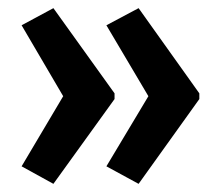

<svg xmlns="http://www.w3.org/2000/svg" viewBox="-20 -506 538 471"><path d="M469 -263 320 -55 241 -98 344 -270 241 -444 320 -486 469 -277ZM261 -263 111 -55 33 -98 135 -270 33 -444 111 -486 261 -277Z"/></svg>

Font: Noto Sans Thai Looped ExtraCondensed SemiBold
Style: Regular
Weight: 600
Width: 2
Designer: Sasikarn Vongin, Ben Mitchell
Foundry: The Fontpad Ltd
Version: Version 1.001; ttfautohint (v1.8.4.7-5d5b)